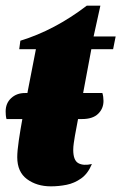

<svg xmlns="http://www.w3.org/2000/svg" viewBox="-28 -639 429 679"><path d="M152 20Q102 20 67.5 -5.5Q33 -31 33 -83Q33 -105 38.5 -142.5Q44 -180 51 -218H-5Q-7 -225 -7.5 -232.5Q-8 -240 -8 -245Q-8 -274 11.5 -292Q31 -310 60 -310H69Q69 -313 70 -316L99 -465H40L44 -495Q165 -532 279 -619H327L303 -510H381L372 -465H295L266 -310H334Q336 -304 337 -296.5Q338 -289 338 -282Q338 -255 319 -236.5Q300 -218 262 -218H248L237 -159Q235 -147 233 -133.5Q231 -120 231 -109Q231 -72 249 -62Q267 -52 297 -59Q283 -25 259 -8Q235 9 207.5 14.5Q180 20 152 20Z"/></svg>

Font: Sansita Swashed ExtraBold
Style: Regular
Weight: 800
Designer: Pablo Cosgaya
Foundry: Omnibus-Type
Version: Version 1.003; ttfautohint (v1.8.3)